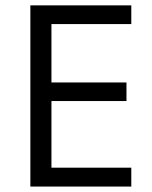

<svg xmlns="http://www.w3.org/2000/svg" viewBox="-20 -685 558 705"><path d="M462.1 -69.3V0H91.5V-665.3H462.1V-596.6H168.9V-382.2H444.4V-314H168.9V-69.3Z"/></svg>

Font: KhulaRegular
Style: Regular
Weight: 400
Designer: Erin McLaughlin, Steve Matteson
Version: Version 1.001;PS 1.0;hotconv 1.0.72;makeotf.lib2.5.5900; ttf